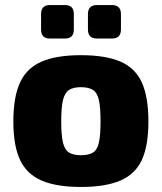

<svg xmlns="http://www.w3.org/2000/svg" viewBox="-20 -730 642 762"><path d="M301 -511Q399 -511 458 -485.5Q517 -460 543 -402.5Q569 -345 569 -248Q569 -152 543 -95.5Q517 -39 458 -13.5Q399 12 301 12Q204 12 145 -13.5Q86 -39 59.5 -95.5Q33 -152 33 -248Q33 -345 59.5 -402.5Q86 -460 145 -485.5Q204 -511 301 -511ZM301 -384Q271 -384 254 -373Q237 -362 230 -333Q223 -304 223 -248Q223 -193 230 -164Q237 -135 254 -124.5Q271 -114 301 -114Q332 -114 349 -124.5Q366 -135 372.5 -164Q379 -193 379 -248Q379 -304 372.5 -333Q366 -362 349 -373Q332 -384 301 -384ZM424 -710Q460 -710 460 -674V-613Q460 -577 424 -577H365Q329 -577 329 -613V-674Q329 -710 365 -710ZM238 -710Q273 -710 273 -674V-613Q273 -577 238 -577H178Q143 -577 143 -613V-674Q143 -710 178 -710Z"/></svg>

Font: Exo 2 ExtraBold
Style: Regular
Weight: 800
Designer: Natanael Gama
Foundry: Natanael Gama
Version: Version 2.010